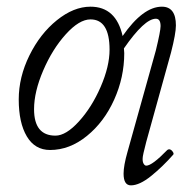

<svg xmlns="http://www.w3.org/2000/svg" viewBox="-20 -436 561 575"><path d="M129.9 13.2Q84.5 13.2 60.3 -27.6Q36.1 -68.4 36.1 -138.2Q36.1 -205.1 68.1 -270Q100.1 -335 150.4 -375.5Q200.7 -416 251 -416Q327.6 -416 347.2 -328.1Q408.2 -416 464.8 -416Q506.8 -416 506.8 -359.9Q506.8 -335.9 492.2 -278.8L418 -11.2Q407.2 29.8 407.2 38.1Q406.7 48.8 410.2 54.4Q413.6 60.1 418 60.1Q435.5 60.1 481 13.2Q485.8 9.8 490.5 12Q495.1 14.2 498 19.3Q501 24.4 499 26.9Q467.8 62.5 432.9 90.8Q397.9 119.1 372.1 119.1Q350.1 119.1 350.1 84Q350.1 60.1 361.8 19L446.8 -285.2Q460.9 -343.3 460.9 -357.9Q460.9 -379.9 446.8 -379.9Q412.6 -379.9 351.1 -291Q351.1 -288.6 351.6 -283.9Q352.1 -279.3 352.1 -276.9Q352.1 -204.6 322 -137.7Q292 -70.8 240.2 -28.8Q188.5 13.2 129.9 13.2ZM146 -29.8Q177.7 -29.8 216.3 -72.3Q254.9 -114.7 281.5 -176Q308.1 -237.3 308.1 -287.1Q308.1 -377.9 251 -377.9Q217.3 -377.9 177 -333.3Q136.7 -288.6 109.4 -224.9Q82 -161.1 82 -108.9Q82 -29.8 146 -29.8Z"/></svg>

Font: Junicode SmCond Light
Style: Italic
Weight: 300
Width: 4
Italic angle: -11°
Designer: Peter S. Baker
Version: Version 2.206